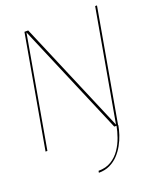

<svg xmlns="http://www.w3.org/2000/svg" viewBox="-170 -771 889 1082"><g transform="rotate(-20 275.0 -230.0)"><path d="M232.5 215Q270 215 299.2 201Q328.5 187 350.5 163.8Q372.5 140.5 388.2 112Q404 83.5 413.5 54.5Q423 25.5 427.5 0H416.5Q411 31 398.5 66.5Q386 102 364.8 133.2Q343.5 164.5 311.5 184.2Q279.5 204 234.5 204ZM-9 0H2L119.5 -668L403 0H426L545 -675H534L416 -7L132.5 -675H110Z"/></g></svg>

Font: Anybody UltraCondensed Thin Thin
Style: Italic
Weight: 250
Italic angle: -10°
Version: Version 1.111